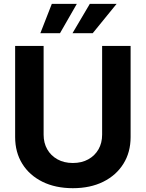

<svg xmlns="http://www.w3.org/2000/svg" viewBox="-20 -966 756 997"><path d="M358.4 11.2Q268.1 11.2 200.4 -22.2Q132.8 -55.7 95.7 -115.5Q58.6 -175.3 58.6 -254.4V-727.5H206.5V-266.6Q206.5 -223.6 225.3 -190.7Q244.1 -157.7 278.3 -138.7Q312.5 -119.6 358.4 -119.6Q404.3 -119.6 438.5 -138.7Q472.7 -157.7 491.5 -190.7Q510.3 -223.6 510.3 -266.6V-727.5H658.2V-254.4Q658.2 -175.3 620.8 -115.5Q583.5 -55.7 516.1 -22.2Q448.7 11.2 358.4 11.2ZM291.5 -793.5H189.5L249 -945.8H378.9ZM461.4 -793.5H356.4L446.3 -945.8H585.4Z"/></svg>

Font: Inter 24pt
Style: Bold
Weight: 700
Designer: Rasmus Andersson
Foundry: rsms
Version: Version 4.001;git-66647c0bb